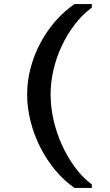

<svg xmlns="http://www.w3.org/2000/svg" viewBox="-20 -783 540 941"><path d="M430 138H345Q293 102 250.5 50.5Q208 -1 177.5 -61Q147 -121 130 -187.5Q113 -254 113 -320Q113 -386 130 -450Q147 -514 177.5 -571.5Q208 -629 250.5 -678Q293 -727 345 -763H430V-746Q383 -711 346 -662.5Q309 -614 282.5 -557.5Q256 -501 242 -440.5Q228 -380 228 -320Q228 -260 242 -197Q256 -134 282.5 -75Q309 -16 346 35Q383 86 430 121Z"/></svg>

Font: D2Coding ligature
Style: Bold
Weight: 700
Monospace: yes
Designer: Yong-Rak Park; Jeong-Hwan Yoon; Sang-Min Lee;
Foundry: NHN Corporation
Version: Version 1.3.2; Build 20180524